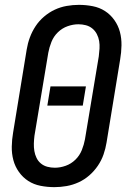

<svg xmlns="http://www.w3.org/2000/svg" viewBox="-20 -763 540 791"><path d="M204 8Q175 8 147 2.5Q119 -3 96.5 -17.5Q74 -32 58 -54.5Q42 -77 35 -103.5Q28 -130 28.5 -159Q29 -188 34 -217L90 -559Q94 -584 103 -608.5Q112 -633 126.5 -655Q141 -677 161.5 -694.5Q182 -712 205.5 -723Q229 -734 254.5 -738.5Q280 -743 305 -743Q334 -743 362 -737.5Q390 -732 412.5 -717.5Q435 -703 451 -680.5Q467 -658 474 -631.5Q481 -605 480.5 -576Q480 -547 475 -518L419 -176Q415 -151 406.5 -126.5Q398 -102 383 -80Q368 -58 348 -40.5Q328 -23 304 -12Q280 -1 254.5 3.5Q229 8 204 8ZM206 -72Q228 -72 250.5 -80Q273 -88 290.5 -105Q308 -122 317 -144.5Q326 -167 330 -189L387 -531Q389 -547 390 -563Q391 -579 388.5 -594Q386 -609 379 -622.5Q372 -636 360.5 -645.5Q349 -655 334 -659Q319 -663 303 -663Q281 -663 258.5 -655Q236 -647 218.5 -630Q201 -613 192 -590.5Q183 -568 179 -546L122 -204Q120 -188 119.5 -172Q119 -156 121.5 -141Q124 -126 130.5 -112.5Q137 -99 148.5 -89.5Q160 -80 175 -76Q190 -72 206 -72ZM175 -328 188 -407H334L321 -328Z"/></svg>

Font: Iosevka SS18 Medium
Style: Italic
Weight: 500
Italic angle: -9°
Monospace: yes
Designer: Belleve Invis
Foundry: Belleve Invis
Version: Version 25.1.1; ttfautohint (v1.8.4)